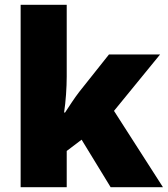

<svg xmlns="http://www.w3.org/2000/svg" viewBox="-20 -780 699 800"><path d="M258 -461V-760H66V0H258V-151L320 -198L441 0H659L455 -318L647 -553H434L310 -397C292 -374 266 -334 251 -311H247C254 -356 258 -416 258 -461Z"/></svg>

Font: Noto Sans Bengali Black
Style: Regular
Weight: 900
Designer: Jelle Bosma - Monotype Design Team
Foundry: Monotype Imaging Inc.
Version: Version 2.003